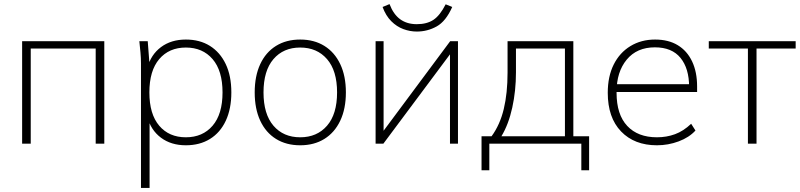

<svg xmlns="http://www.w3.org/2000/svg" viewBox="-20 -701 3906 937"><path d="M88 0V-500H489V0H447V-464H130V0Z M668 216V-392Q668 -418 665.5 -445Q663 -472 660 -500H701L711 -369H699Q716 -434 765.5 -471Q815 -508 887 -508Q955 -508 1004.5 -477Q1054 -446 1081.5 -388.5Q1109 -331 1109 -250Q1109 -170 1082 -112Q1055 -54 1005 -23Q955 8 887 8Q815 8 765.5 -29Q716 -66 699 -131H710V216ZM887 -31Q969 -31 1017.5 -87.5Q1066 -144 1066 -250Q1066 -356 1017.5 -412.5Q969 -469 887 -469Q805 -469 757 -412.5Q709 -356 709 -250Q709 -144 757 -87.5Q805 -31 887 -31Z M1445 8Q1377 8 1327 -23Q1277 -54 1250 -112Q1223 -170 1223 -250Q1223 -330 1250 -388Q1277 -446 1327 -477Q1377 -508 1445 -508Q1513 -508 1563 -477Q1613 -446 1640.5 -388Q1668 -330 1668 -250Q1668 -170 1640.5 -112Q1613 -54 1563 -23Q1513 8 1445 8ZM1445 -31Q1527 -31 1576 -87.5Q1625 -144 1625 -250Q1625 -356 1576 -412.5Q1527 -469 1445 -469Q1363 -469 1314.5 -412.5Q1266 -356 1266 -250Q1266 -144 1314.5 -87.5Q1363 -31 1445 -31Z M1813 0V-500H1852V-32H1829L2177 -500H2215V0H2176V-468H2200L1851 0ZM2014 -547Q1981 -547 1948.5 -559Q1916 -571 1889.5 -597.5Q1863 -624 1847 -667L1881 -681Q1900 -631 1933 -607Q1966 -583 2014 -583Q2063 -583 2095 -604Q2127 -625 2155 -680L2187 -667Q2156 -597 2111 -572Q2066 -547 2014 -547Z M2330 130V-36H2379Q2420 -92 2438.5 -169Q2457 -246 2457 -347V-500H2778V-36H2855V130H2817V0H2368V130ZM2427 -36H2737V-464H2498V-348Q2498 -258 2480 -176Q2462 -94 2427 -36Z M3186 8Q3076 8 3011 -59.5Q2946 -127 2946 -248Q2946 -328 2975 -386Q3004 -444 3056.5 -476Q3109 -508 3177 -508Q3242 -508 3287.5 -480.5Q3333 -453 3357.5 -401.5Q3382 -350 3382 -279V-252H2973V-290H3360L3343 -277Q3343 -367 3301 -418.5Q3259 -470 3176 -470Q3088 -470 3038.5 -410Q2989 -350 2989 -253V-248Q2989 -142 3041 -86.5Q3093 -31 3186 -31Q3233 -31 3274 -46Q3315 -61 3353 -97L3374 -64Q3343 -30 3292 -11Q3241 8 3186 8Z M3630 0V-464H3439V-500H3863V-464H3672V0Z"/></svg>

Font: Mulish ExtraLight
Style: Regular
Weight: 200
Designer: Vernon Adams
Foundry: Vernon Adams
Version: Version 3.603